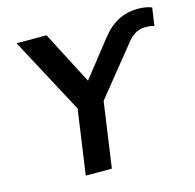

<svg xmlns="http://www.w3.org/2000/svg" viewBox="-106 -838 961 947"><g transform="rotate(-15 374.5 -364.5)"><path d="M350.6 0 397.9 -333.5 599.1 -582.5C628.4 -618.7 658.2 -631.3 689 -631.3C708 -631.3 723.1 -629.9 735.4 -625L748.5 -716.3C732.9 -723.6 706.1 -728.5 680.2 -728.5C603 -728.5 543.9 -697.3 493.2 -632.3L349.1 -449.7L209.5 -718.8H56.6L264.2 -330.1L217.3 0Z"/></g></svg>

Font: Winston SemiBold
Style: Italic
Weight: 600
Italic angle: -8.13011°
Designer: Vernon Adams, Kim Jin-seong, David Berlow, Cristiano Sobral
Foundry: The Winston Project Authors
Version: Version 3.004